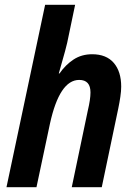

<svg xmlns="http://www.w3.org/2000/svg" viewBox="-20 -780 563 800"><path d="M132 0 188 -264Q228 -447 310 -447Q357 -447 357 -395Q357 -366 346 -320L279 0H404L473 -329Q478 -353 481.5 -377Q485 -401 485 -419Q485 -482 454 -518Q423 -554 364 -554Q320 -554 286.5 -532Q253 -510 228 -474H225Q229 -490 240.5 -529Q252 -568 260 -602L293 -760H168L7 0Z"/></svg>

Font: Noto Sans UI SemiCondensed
Style: Bold Italic
Weight: 700
Width: 4
Designer: Monotype Design Team
Foundry: Monotype Imaging Inc.
Version: 1.001